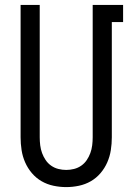

<svg xmlns="http://www.w3.org/2000/svg" viewBox="-20 -755 540 783"><path d="M250 8Q224 8 198 2.5Q172 -3 149.5 -16Q127 -29 110 -49Q93 -69 82.5 -93Q72 -117 68 -143Q64 -169 64 -195V-735H142V-195Q142 -179 144 -162.5Q146 -146 151.5 -131Q157 -116 166 -102.5Q175 -89 188.5 -79.5Q202 -70 218 -66Q234 -62 250 -62Q266 -62 282 -66Q298 -70 311.5 -79.5Q325 -89 334 -102.5Q343 -116 348.5 -131Q354 -146 356 -162.5Q358 -179 358 -195V-735H482V-665H436V-195Q436 -169 432 -143Q428 -117 417.5 -93Q407 -69 390 -49Q373 -29 350.5 -16Q328 -3 302 2.5Q276 8 250 8Z"/></svg>

Font: Iosevka Term Curly
Style: Regular
Weight: 400
Designer: Belleve Invis
Foundry: Belleve Invis
Version: Version 32.3.0